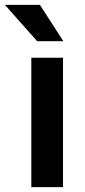

<svg xmlns="http://www.w3.org/2000/svg" viewBox="-60 -764 347 784"><path d="M197.3 -528.3V0H67.9V-528.3ZM103 -744.1 198.7 -595.7H91.8L-40 -744.1Z"/></svg>

Font: Vazirmatn UI SemiBold
Style: Regular
Weight: 600
Designer: Saber Rastikerdar
Foundry: Saber Rastikerdar
Version: Version 33.003